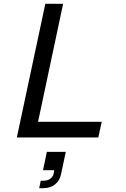

<svg xmlns="http://www.w3.org/2000/svg" viewBox="-20 -719 658 1004"><path d="M217 -699H310L179 -82H512L494 0H68ZM205 171 225 75H324L299 193Q292 226 267.5 245.5Q243 265 206 265H185L193 226H207Q228 226 242.5 216Q257 206 261 187L264 171Z"/></svg>

Font: Fragment Mono SC
Style: Italic
Weight: 400
Italic angle: -12°
Monospace: yes
Designer: Wei Huang based on Nimbus Sans by URW Studio, based on Helvetica by Max Miedinger.
Foundry: Wei Huang
Version: Version 1.012; ttfautohint (v1.8.4.7-5d5b)